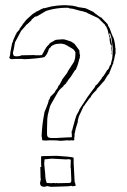

<svg xmlns="http://www.w3.org/2000/svg" viewBox="-20 -719 491 743"><path d="M279 -692Q280 -692 312 -687V-686Q315 -686 316 -685L341 -673L353 -663H355Q357 -659 369 -652H371L397 -625Q397 -623 396 -623H398V-620L405 -608L411 -591L418 -574H419Q426 -550 426 -534H427V-510H426Q421 -483 419.5 -481Q418 -479 418 -477L419 -472Q418 -472 417 -473V-472L402 -434L403 -433Q399 -433 392 -420.5Q385 -408 384 -407L374 -396Q367 -387 354 -374V-371Q333 -352 330 -341H328L307 -312V-310Q306 -309 304 -309L285 -268L282 -256Q281 -255 281 -247L273 -221L268 -197L269 -195L267 -183Q267 -180 268 -179V-178Q267 -178 264 -175L258 -176Q248 -176 247 -175Q246 -176 240 -176L215 -174Q201 -176 180 -176Q159 -176 159 -175L144 -176Q143 -177 143 -182L141 -193Q143 -239 151 -278L152 -285L159 -302Q168 -324 168 -327.5Q168 -331 169 -332H170Q171 -333 171 -336H172Q172 -338 176 -346L188 -357V-359H190Q198 -374 200 -374L203 -379Q206 -389 209 -389L220 -409Q220 -411 221 -412L240 -437Q240 -440 254.5 -461.5Q269 -483 268.5 -484.5Q268 -486 268 -488L270 -490Q272 -502 272 -518H270V-522Q268 -522 267.5 -523.5Q267 -525 266 -526Q265 -527 263 -528.5Q261 -530 258 -532Q255 -534 251 -536Q240 -543 229 -548Q226 -548 220 -550H212Q198 -550 189 -546Q180 -542 180 -541H178V-538L174 -535V-533Q170 -533 169 -529Q164 -510 152 -498H150Q148 -496 118 -493Q88 -490 74 -490H71Q70 -490 70 -491H39L28 -490Q16 -490 16 -497Q20 -505 20 -516L27 -553H28Q28 -554 31 -562.5Q34 -571 40 -583V-585L43 -587V-589Q43 -592 53 -602L56 -606V-609Q58 -609 60 -613.5Q62 -618 64 -618L69 -627Q70 -627 72 -630Q81 -643 90 -650L109 -667H111Q115 -671 117 -671L120 -674L126 -676Q141 -685 148 -687V-688Q150 -688 151 -687L167 -691Q170 -692 179 -694L199 -697Q221 -699 232 -699L260 -697L279 -693ZM198 -185 235 -187 258 -188V-196Q258 -204 257 -205L258 -214H260V-218Q274 -270 276 -273L286 -291L287 -295Q292 -302 298 -312Q322 -350 338 -370L348 -383V-386L357 -394L374 -416V-418Q378 -422 379 -423.5Q380 -425 382 -427L395 -448L398 -449V-451Q398 -452 400 -452L406 -467H408L413 -488L414 -491L416 -512H417V-524L415 -543L413 -560L411 -573Q410 -575 408.5 -581.5Q407 -588 405 -590H403V-584Q407 -580 407 -574L406 -572H408L413 -548Q413 -544 412 -543L414 -527L415 -520L414 -508L412 -510Q412 -515 413 -516L411 -532V-542Q404 -549 404 -576H403Q403 -577 402.5 -579Q402 -581 400 -588Q397 -605 393 -611Q393 -615 386 -622V-624Q385 -624 368 -641V-642Q367 -642 360 -649Q346 -656 317 -669V-670Q316 -671 303 -674V-675Q296 -675 262 -685L247 -687V-688Q246 -689 238 -689Q230 -689 220 -688.5Q210 -688 201.5 -686.5Q193 -685 186 -684L173 -681Q168 -680 164 -678.5Q160 -677 157 -676Q123 -655 120 -655H116L102 -643V-641Q83 -622 80 -622V-620L62 -600L38 -555L33 -527Q30 -518 30 -511L31 -509Q32 -508 32 -506Q33 -501 44.5 -501Q56 -501 63 -505L115 -506V-505Q141 -505 142 -506Q145 -509 145 -512H146Q155 -531 157 -531V-533Q162 -540 166.5 -544Q171 -548 173 -552L194 -564L197 -565L222 -567L231 -566L250 -560Q257 -558 261 -554H263L266 -550H268L287 -524L288 -512L290 -503L289 -501Q289 -493 288 -492H287Q283 -471 274 -451V-449Q271 -449 270 -447L254 -422Q247 -414 245.5 -411.5Q244 -409 241 -405V-403Q240 -402 238 -402L237 -398L231 -392L226 -388V-386L214 -375L211 -372L205 -364L177 -315L173 -306L165 -274L163 -259L162 -220V-199Q162 -185 178 -185ZM271 -12V-6L273 -4Q273 -3 274 -2Q272 -2 272 -1V0L259 2V0L242 2Q241 2 177 4L167 2L163 1L152 4Q135 4 135 -11L138 -26L137 -31L136 -73H140Q139 -80 139 -93V-114L147 -115L200 -116Q252 -113 265 -109V-88L269 -13Q270 -13 271 -12ZM186 -11 196 -10 198 -11Q200 -11 201 -10L246 -11Q252 -11 254 -13Q256 -15 256 -23L254 -70H253L254 -101L246 -103Q240 -103 239 -102L181 -105Q175 -105 161 -103H153L152 -96L151 -86L155 -45Q155 -26 161 -11L182 -10Q183 -11 186 -11Z"/></svg>

Font: Londrina Sketch
Style: Regular
Weight: 400
Designer: Marcelo Magalhaes
Foundry: Marcelo Magalhaes
Version: Version 1.001 2011